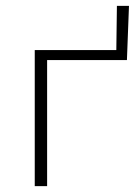

<svg xmlns="http://www.w3.org/2000/svg" viewBox="-20 -632 475 652"><path d="M418 -612 411 -428H140V0H98V-462H375L377 -612Z"/></svg>

Font: Ysabeau SC Light
Style: Regular
Weight: 300
Designer: Christian Thalmann (Catharsis Fonts)
Version: Version 0.003